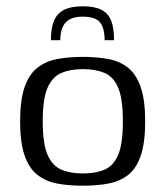

<svg xmlns="http://www.w3.org/2000/svg" viewBox="-20 -585 526 611"><path d="M243 -565Q282 -565 303.5 -553.5Q325 -542 334 -518.5Q343 -495 343 -457H313Q313 -495 298.5 -513.5Q284 -532 243 -532Q206 -532 189 -513.5Q172 -495 172 -457H142Q142 -494 151.5 -518Q161 -542 183.5 -553.5Q206 -565 243 -565ZM244 6Q198 6 161.5 -1Q125 -8 98.5 -29Q72 -50 58 -91Q44 -132 44 -199Q44 -266 58 -307Q72 -348 98.5 -369Q125 -390 161.5 -397Q198 -404 244 -404Q289 -404 325.5 -397Q362 -390 388 -369Q414 -348 428 -307Q442 -266 442 -199Q442 -131 428 -90Q414 -49 388 -28.5Q362 -8 325.5 -1Q289 6 244 6ZM244 -33Q284 -33 312.5 -45Q341 -57 356 -92Q371 -127 371 -199Q371 -271 356 -306Q341 -341 312.5 -353Q284 -365 244 -365Q204 -365 175.5 -353Q147 -341 131.5 -306Q116 -271 116 -199Q116 -127 131.5 -92Q147 -57 175.5 -45Q204 -33 244 -33Z"/></svg>

Font: Genos Thin
Style: Regular
Weight: 400
Version: Version 1.010